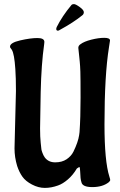

<svg xmlns="http://www.w3.org/2000/svg" viewBox="-20 -900 586 939"><path d="M273 -754Q268 -750 263 -750Q255 -750 255 -759L257 -767Q284 -821 329 -875Q333 -880 341.5 -880Q350 -880 370 -865.5Q390 -851 390 -840.5Q390 -830 381 -824Q339 -790 273 -754ZM51 -174 58 -455Q58 -520 55 -562Q50 -637 38 -656L34 -662Q29 -666 29 -672Q29 -691 79 -702.5Q129 -714 163 -714Q197 -714 197 -695L196 -684Q182 -585 179 -449.5Q176 -314 176 -272Q176 -230 179 -202Q182 -174 182.5 -169.5Q183 -165 187.5 -152.5Q192 -140 199 -130Q217 -106 250 -106Q283 -106 305.5 -121Q328 -136 339 -158Q362 -205 367 -239L369 -254Q374 -325 374 -422Q374 -519 373 -549Q372 -579 370 -598.5Q368 -618 366.5 -633Q365 -648 364 -656.5Q363 -665 363 -666Q363 -677 374 -684Q391 -697 426.5 -706Q462 -715 490 -715Q518 -715 518 -702Q518 -700 513 -669Q491 -533 491 -291Q491 -112 515 -36Q519 -24 519 -19.5Q519 -15 511 -8Q481 15 431.5 15Q382 15 378 -10Q373 -23 372 -62L371 -74Q371 -83 367 -83L356 -76Q337 -44 312 -22.5Q287 -1 264 7Q231 19 199.5 19Q168 19 136.5 2.5Q105 -14 89.5 -36Q74 -58 64 -88Q51 -131 51 -174Z"/></svg>

Font: Aladin
Style: Regular
Weight: 400
Designer: Angel Koziupa and Alejandro Paul
Foundry: Angel Koziupa and Alejandro Paul
Version: Version 1.000